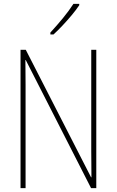

<svg xmlns="http://www.w3.org/2000/svg" viewBox="-20 -971 602 991"><path d="M477 0H450L113 -661H111Q111 -634 111.5 -605Q112 -576 112 -534V0H86V-714H113L450 -56H452Q452 -91 451.5 -127.5Q451 -164 451 -190V-714H477ZM389 -944Q373 -920 350 -892.5Q327 -865 302.5 -839Q278 -813 256 -793H240V-803Q274 -840 304.5 -877Q335 -914 359 -951H389Z"/></svg>

Font: Noto Sans Khmer Condensed Thin
Style: Regular
Weight: 100
Width: 3
Designer: Danh Hong and the Monotype Design Team
Foundry: Monotype Imaging Inc.
Version: Version 2.004; ttfautohint (v1.8.4.7-5d5b)